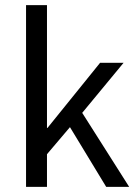

<svg xmlns="http://www.w3.org/2000/svg" viewBox="-20 -732 535 752"><path d="M82 0V-712H164V-231H166L372 -486H464L302 -290L486 0H396L254 -234L164 -128V0Z"/></svg>

Font: Source Sans 3
Style: Regular
Weight: 400
Designer: Paul D. Hunt
Foundry: Adobe
Version: Version 3.046;hotconv 1.0.118;makeotfexe 2.5.65603